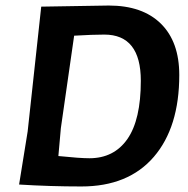

<svg xmlns="http://www.w3.org/2000/svg" viewBox="-20 -667 681 694"><path d="M373 -647Q495 -647 561.5 -581.5Q628 -516 628 -396Q628 -207 536 -100Q444 7 274 7Q161 7 49 0L80 -192L129 -643ZM200 -204 191 -103Q269 -95 303 -95Q392 -95 440.5 -164.5Q489 -234 489 -375Q489 -542 357 -542Q316 -542 248 -538Z"/></svg>

Font: Alegreya Sans
Style: Bold Italic
Weight: 700
Italic angle: -7°
Designer: Juan Pablo del Peral
Foundry: Huerta Tipografica
Version: Version 2.007